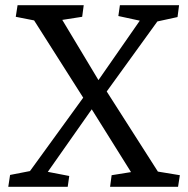

<svg xmlns="http://www.w3.org/2000/svg" viewBox="-20 -723 727 743"><path d="M12 0 19 -46 96 -61 302 -345 112 -644 41 -658 48 -703H304L298 -658L221 -646L361 -413L521 -643L438 -661L444 -703H673L667 -657L589 -640L393 -369L591 -59L676 -45L669 0H406L412 -45L487 -57L335 -300L165 -58L248 -42L242 0Z"/></svg>

Font: Literata 18pt
Style: Italic
Weight: 400
Italic angle: -2°
Designer: Latin by Veronika Burian and Jose Scaglione. Greek by Irene Vlachou. Cyrillic by Vera Evstafieva
Foundry: TypeTogether
Version: Version 3.103;gftools[0.9.29]